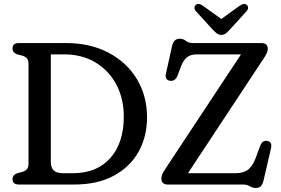

<svg xmlns="http://www.w3.org/2000/svg" viewBox="-20 -913 1392 950"><path d="M42 -27Q42 -47.5 65.5 -56L91 -62.5Q105.5 -67 113.2 -76Q121 -85 121 -102V-598Q121 -615 113.2 -624Q105.5 -633 91 -637.5L65.5 -644Q42 -652.5 42 -673Q42 -700 73.5 -700H306.5Q426.5 -700 517 -652.2Q607.5 -604.5 657.5 -521.5Q707.5 -438.5 707.5 -332Q707.5 -237.5 665.8 -162.5Q624 -87.5 543.5 -43.8Q463 0 347 0H73.5Q42 0 42 -27ZM340.5 -56Q459.5 -56 526 -131.2Q592.5 -206.5 592.5 -335.5Q592.5 -425.5 555.5 -495Q518.5 -564.5 452 -604.2Q385.5 -644 296.5 -644H231.5V-111Q231.5 -56 290 -56ZM1287.5 -628 910 -56H1146.5Q1182 -56 1205.2 -72Q1228.5 -88 1245 -131L1268.5 -194.5Q1279.5 -220 1303 -215.5Q1329 -210.5 1320.5 -177.5L1284 -20Q1279 -0.5 1270.5 8.2Q1262 17 1245.5 17Q1229.5 17 1216.2 8.5Q1203 0 1182.5 0H810.5Q778.5 0 778.5 -30.5Q778.5 -41.5 783.5 -52.2Q788.5 -63 796.5 -75L1172.5 -644H954Q924.5 -644 906.5 -630.5Q888.5 -617 876.5 -587L858.5 -539Q846 -509 820 -513.5Q794.5 -518.5 801 -548.5L831 -684Q839 -721.5 869 -721.5Q886.5 -721.5 899.8 -710.8Q913 -700 935 -700H1272.5Q1305 -700 1305 -671Q1305 -654 1287.5 -628ZM1117.5 -767Q1106.5 -755 1097.5 -747.8Q1088.5 -740.5 1075.5 -740.5Q1061.5 -740.5 1052.5 -747.8Q1043.5 -755 1032 -767L950 -857Q941.5 -866.5 942.2 -875.2Q943 -884 948.5 -888.5Q961.5 -900 983.5 -885L1075 -819L1166.5 -885Q1188.5 -899.5 1201.5 -888.5Q1207 -884 1207.5 -875.2Q1208 -866.5 1199.5 -857Z"/></svg>

Font: Fraunces 72pt SuperSoft
Style: Regular
Weight: 400
Version: Version 1.000;[b76b70a41]